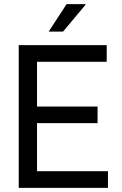

<svg xmlns="http://www.w3.org/2000/svg" viewBox="-20 -903 587 923"><path d="M283 -751 391 -880 390 -883H300L214 -751ZM70 0H499V-80H158V-311H449V-391H158V-606H493V-686H70Z"/></svg>

Font: Archivo Narrow
Style: Regular
Weight: 400
Designer: Hector Gatti
Foundry: Omnibus-Type
Version: Version 1.003;PS 001.003;hotconv 1.0.70;makeotf.lib2.5.58329